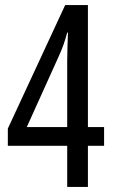

<svg xmlns="http://www.w3.org/2000/svg" viewBox="-20 -740 451 760"><path d="M246 -163V0H328V-163H392V-237H328V-720H238L11 -231V-163ZM246 -237H86L208 -507C229 -552 237 -578 246 -611H249C248 -583 246 -529 246 -498Z"/></svg>

Font: Noto Sans Devanagari ExtraCondensed
Style: Regular
Weight: 400
Width: 2
Designer: Jelle Bosma - Monotype Design Team
Foundry: Monotype Imaging Inc.
Version: Version 2.004